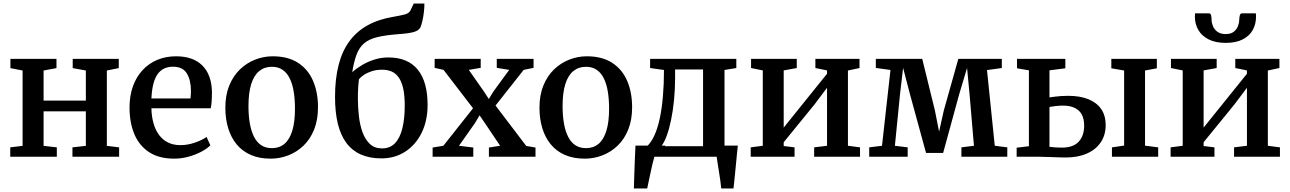

<svg xmlns="http://www.w3.org/2000/svg" viewBox="-20 -888 7311 1088"><path d="M38 0V-53L108 -61.5V-488.5L39 -502V-554.5H300V-502L227 -488.5V-318H466.5V-488.5L392 -502V-554.5H653V-502L585.5 -488.5V-61.5L655 -53V0H390.5V-53L466.5 -61.5V-257H227V-61.5L302 -53V0Z M967 11Q880.5 11 824.5 -26Q768.5 -63 741.2 -128.2Q714 -193.5 714 -278.5Q714 -345.5 733.2 -399Q752.5 -452.5 787.8 -490.5Q823 -528.5 871.2 -548.8Q919.5 -569 977.5 -569Q1074 -569 1126.2 -517.2Q1178.5 -465.5 1181 -369Q1181 -338 1179.5 -315Q1178 -292 1174 -274.5H838Q839 -227.5 850 -189Q861 -150.5 881.5 -123Q902 -95.5 932.2 -80.5Q962.5 -65.5 1002 -65.5Q1043.5 -65.5 1085.5 -80.2Q1127.5 -95 1150.5 -112L1172 -64.5Q1154.5 -46.5 1122.5 -29.2Q1090.5 -12 1050 -0.5Q1009.5 11 967 11ZM838 -330H1059.5Q1060.5 -339.5 1061.2 -351.5Q1062 -363.5 1062 -373Q1062 -433.5 1038.8 -471.8Q1015.5 -510 960 -510Q935 -510 913.8 -501.2Q892.5 -492.5 876.2 -472Q860 -451.5 850.2 -416.8Q840.5 -382 838 -330Z M1257 -277.5Q1257 -349 1279.2 -403.5Q1301.5 -458 1339.8 -494.8Q1378 -531.5 1426 -550.2Q1474 -569 1525.5 -569Q1612 -569 1669 -532Q1726 -495 1754 -429.8Q1782 -364.5 1782 -280.5Q1782 -208.5 1760 -153.8Q1738 -99 1699.8 -62.5Q1661.5 -26 1613.5 -7.5Q1565.5 11 1513.5 11Q1449 11 1400.8 -10.2Q1352.5 -31.5 1320.8 -70.2Q1289 -109 1273 -161.8Q1257 -214.5 1257 -277.5ZM1521 -48.5Q1563 -48.5 1592 -73Q1621 -97.5 1636.2 -147Q1651.5 -196.5 1651.5 -271.5Q1651.5 -324.5 1644.5 -368Q1637.5 -411.5 1622 -443.2Q1606.5 -475 1581.5 -492.2Q1556.5 -509.5 1520.5 -509.5Q1478.5 -509.5 1448.8 -485.2Q1419 -461 1403.5 -411.5Q1388 -362 1388 -286.5Q1388 -233.5 1395.5 -189.8Q1403 -146 1418.8 -114.2Q1434.5 -82.5 1459.8 -65.5Q1485 -48.5 1521 -48.5Z M2141.5 9.5Q2074 9.5 2024.2 -12.8Q1974.5 -35 1942.2 -78.8Q1910 -122.5 1894.2 -187.5Q1878.5 -252.5 1878.5 -338.5Q1878.5 -441.5 1898.8 -520Q1919 -598.5 1959.8 -654Q2000.5 -709.5 2062.2 -744Q2124 -778.5 2207.5 -792.5Q2247.5 -799.5 2272.5 -805.8Q2297.5 -812 2306 -829L2324.5 -868H2385Q2385 -843 2382 -818.5Q2379 -794 2374.2 -772.5Q2369.5 -751 2363 -734Q2355.5 -719.5 2338.5 -711.8Q2321.5 -704 2295 -700.2Q2268.5 -696.5 2232 -694Q2162 -688.5 2116.5 -677.2Q2071 -666 2043.8 -643Q2016.5 -620 2001.2 -580.5Q1986 -541 1976 -479Q2000 -500.5 2032 -519.5Q2064 -538.5 2102 -550.5Q2140 -562.5 2180.5 -562.5Q2236.5 -562.5 2278 -545Q2319.5 -527.5 2347.5 -493Q2375.5 -458.5 2389.2 -408.5Q2403 -358.5 2403 -294Q2403 -203.5 2369.2 -135.2Q2335.5 -67 2276.5 -28.8Q2217.5 9.5 2141.5 9.5ZM2145 -47Q2190.5 -47 2218.8 -77Q2247 -107 2260.2 -161.5Q2273.5 -216 2273.5 -289.5Q2273.5 -346.5 2265 -385.5Q2256.5 -424.5 2240 -448.2Q2223.5 -472 2199.8 -482.5Q2176 -493 2145 -493Q2113 -493 2086.8 -484.5Q2060.5 -476 2041.8 -463.2Q2023 -450.5 2014 -439Q2012 -424 2010.5 -404.8Q2009 -385.5 2008.5 -365.8Q2008 -346 2008 -329Q2008 -279.5 2013.8 -229.5Q2019.5 -179.5 2034.5 -138.2Q2049.5 -97 2076.2 -72Q2103 -47 2145 -47Z M2492.5 -62 2660.5 -274.5 2493.5 -492 2443 -503.5V-554.5H2704V-503.5L2636.5 -492L2722 -370L2750 -327L2776 -369.5L2865.5 -492L2795 -503.5V-554.5H3003.5V-503.5L2947.5 -492L2788 -290L2962 -61L3014.5 -52V0H2750.5V-52L2814 -62L2728 -190L2697.5 -234.5L2671.5 -190.5L2581 -62L2662 -52V0H2431.5V-52Z M3037 -277.5Q3037 -349 3059.2 -403.5Q3081.5 -458 3119.8 -494.8Q3158 -531.5 3206 -550.2Q3254 -569 3305.5 -569Q3392 -569 3449 -532Q3506 -495 3534 -429.8Q3562 -364.5 3562 -280.5Q3562 -208.5 3540 -153.8Q3518 -99 3479.8 -62.5Q3441.5 -26 3393.5 -7.5Q3345.5 11 3293.5 11Q3229 11 3180.8 -10.2Q3132.5 -31.5 3100.8 -70.2Q3069 -109 3053 -161.8Q3037 -214.5 3037 -277.5ZM3301 -48.5Q3343 -48.5 3372 -73Q3401 -97.5 3416.2 -147Q3431.5 -196.5 3431.5 -271.5Q3431.5 -324.5 3424.5 -368Q3417.5 -411.5 3402 -443.2Q3386.5 -475 3361.5 -492.2Q3336.5 -509.5 3300.5 -509.5Q3258.5 -509.5 3228.8 -485.2Q3199 -461 3183.5 -411.5Q3168 -362 3168 -286.5Q3168 -233.5 3175.5 -189.8Q3183 -146 3198.8 -114.2Q3214.5 -82.5 3239.8 -65.5Q3265 -48.5 3301 -48.5Z M3624 0V-58H3645Q3669.5 -79.5 3688 -120Q3706.5 -160.5 3718.5 -216.2Q3730.5 -272 3736.5 -341.5Q3742.5 -411 3742.5 -491.5L3664 -502.5V-554.5H4152.5V-502.5L4085.5 -491.5V0ZM3727 -59.5H3964V-494.5H3805.5V-445Q3805.5 -381.5 3799.5 -321Q3793.5 -260.5 3782.8 -208.5Q3772 -156.5 3757.8 -118Q3743.5 -79.5 3727 -59.5ZM3572 180Q3573 146.5 3574.2 106.2Q3575.5 66 3577.2 22.2Q3579 -21.5 3581 -63H3751L3689.5 -4.5Q3684.5 11 3678.2 37.8Q3672 64.5 3665.8 93.5Q3659.5 122.5 3654.5 146.2Q3649.5 170 3647.5 180ZM4067 180Q4065.5 161 4062 136.8Q4058.5 112.5 4054.5 87.2Q4050.5 62 4046.8 39Q4043 16 4041 0L3998 -63H4161Q4159 -45 4156.5 -20.2Q4154 4.5 4151.5 32Q4149 59.5 4146.2 86.8Q4143.5 114 4141 138.2Q4138.5 162.5 4136.5 180Z M4234 0V-53L4302.5 -62V-489L4236 -502.5V-554.5H4495V-502.5L4421 -489V-165L4488.5 -249L4666.5 -470V-489L4600.5 -502.5V-554.5H4850.5V-502.5L4785 -488.5V-62L4853.5 -53V0H4593.5V-53L4666.5 -62V-390.5L4595 -295.5L4421 -82V-60.5L4482.5 -53V0Z M4905.5 0V-53L4978 -62L5026 -491.5L4943 -503V-554.5H5206L5278 -261L5301.5 -142L5328 -261L5410.5 -554.5H5657V-502.5L5573 -491L5617 -62L5688 -53V0H5428V-53L5499 -62L5474.5 -350.5L5460 -503L5415 -352.5L5324.5 -21.5H5227.5L5136.5 -354L5097.5 -503.5L5080 -353L5051 -62L5123.5 -53V0Z M6281 0V-53L6350 -63V-488.5L6277.5 -501V-554.5H6535.5V-501L6468.5 -488.5V-62.5L6543 -53V0ZM5741 0V-51L5810.5 -59.5V-489.5L5743 -501V-554.5H6017V-501L5927 -489.5V-336Q5940 -338 5957.2 -340.2Q5974.5 -342.5 5994.2 -343.8Q6014 -345 6033.5 -345Q6100 -345 6147.5 -325.8Q6195 -306.5 6220.2 -269.8Q6245.5 -233 6245.5 -179.5Q6245.5 -123 6217.8 -81.8Q6190 -40.5 6139.2 -18Q6088.5 4.5 6018.5 4.5Q6006.5 4.5 5985 3.8Q5963.5 3 5938.5 2.2Q5913.5 1.5 5891.5 0.8Q5869.5 0 5857 0ZM5997 -51.5Q6061.5 -51.5 6092.5 -85Q6123.5 -118.5 6123.5 -175.5Q6123.5 -234 6092.2 -261.8Q6061 -289.5 6004.5 -289.5Q5984.5 -289.5 5963.2 -287.2Q5942 -285 5927 -282V-56Q5940.5 -54 5959 -52.8Q5977.5 -51.5 5997 -51.5Z M6613.5 0V-53L6682 -62V-489L6615.5 -502.5V-554.5H6874.5V-502.5L6800.5 -489V-165L6868 -249L7046 -470V-489L6980 -502.5V-554.5H7230V-502.5L7164.5 -488.5V-62L7233 -53V0H6973V-53L7046 -62V-390.5L6974.5 -295.5L6800.5 -82V-60.5L6862 -53V0ZM6830 -812.5Q6840.5 -812.5 6843 -800.5Q6845.5 -788.5 6845.5 -776.5Q6845.5 -760 6853 -741Q6860.5 -722 6878 -708.5Q6895.5 -695 6926 -695Q6955 -695 6971.8 -708.5Q6988.5 -722 6995.5 -741Q7002.5 -760 7002.5 -776.5Q7002.5 -788.5 7005.5 -800.5Q7008.5 -812.5 7018.5 -812.5H7096.5Q7097 -808.5 7097.2 -802.8Q7097.5 -797 7097.5 -793Q7097.5 -752 7079 -718.2Q7060.5 -684.5 7022.2 -664.8Q6984 -645 6925 -645Q6868 -645 6829 -664.8Q6790 -684.5 6770.5 -718.2Q6751 -752 6751 -793Q6751 -798 6751.5 -802.8Q6752 -807.5 6752 -812.5Z"/></svg>

Font: Merriweather 20pt SemiBold
Style: Regular
Weight: 600
Version: Version 2.100